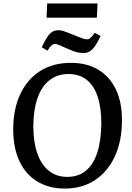

<svg xmlns="http://www.w3.org/2000/svg" viewBox="-20 -1084 768 1118"><path d="M57 -329Q57 -449 98 -536Q139 -623 214 -670.5Q289 -718 393 -718Q487 -718 553.5 -677.5Q620 -637 655.5 -561.5Q691 -486 690 -383Q690 -263 649 -174Q608 -85 533.5 -35.5Q459 14 357 14Q264 14 196 -28Q128 -70 92.5 -147Q57 -224 57 -329ZM174 -350Q174 -258 197 -191.5Q220 -125 264.5 -89.5Q309 -54 371 -54Q436 -54 480 -90Q524 -126 546.5 -195.5Q569 -265 570 -365Q570 -457 548.5 -521.5Q527 -586 484.5 -619.5Q442 -653 379 -653Q315 -653 269 -617.5Q223 -582 199 -514.5Q175 -447 174 -350ZM255 -1064H548L544 -981H251ZM466 -775Q444 -775 424 -781Q404 -787 376 -799Q344 -814 326.5 -821Q309 -828 303 -828Q290 -828 281.5 -821Q273 -814 256 -789L223 -809Q241 -848 256 -869.5Q271 -891 286 -899.5Q301 -908 321 -908Q334 -908 351.5 -902.5Q369 -897 410 -880Q442 -867 458.5 -861Q475 -855 486 -855Q497 -855 506.5 -863Q516 -871 532 -893L566 -874Q548 -836 532.5 -814.5Q517 -793 501 -784Q485 -775 466 -775Z"/></svg>

Font: Literata 18pt Medium
Style: Italic
Weight: 500
Italic angle: -2°
Designer: Latin by Veronika Burian and Jose Scaglione. Greek by Irene Vlachou. Cyrillic by Vera Evstafieva
Foundry: TypeTogether
Version: Version 3.103;gftools[0.9.29]